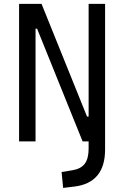

<svg xmlns="http://www.w3.org/2000/svg" viewBox="-20 -713 626 968"><path d="M298.3 234.4 290.5 154.3 344.2 145.5Q387.2 138.7 407 113Q426.8 87.4 426.8 35.6V0H396.5L167 -568.4H159.2V0H76.2V-693.4H189.5L418.9 -125H426.8V-693.4H509.8V40.5Q509.8 208.5 355.5 227.5Z"/></svg>

Font: Cascadia Mono NF SemiLight
Style: Regular
Weight: 350
Monospace: yes
Designer: Aaron Bell
Foundry: Saja Typeworks
Version: Version 2404.023; ttfautohint (v1.8.4)